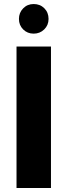

<svg xmlns="http://www.w3.org/2000/svg" viewBox="-20 -933 335 953"><path d="M233 -702V0H62V-702ZM74 -839Q74 -870 95 -891.5Q116 -913 147 -913Q179 -913 200 -892Q221 -871 221 -839Q221 -808 199.5 -787Q178 -766 147 -766Q116 -766 95 -787Q74 -808 74 -839Z"/></svg>

Font: Poppins A&M
Style: Bold-A&M
Weight: 700
Designer: Ninad Kale (Devanagari), Jonny Pinhorn (Latin)
Foundry: Indian Type Foundry
Version: 4.004